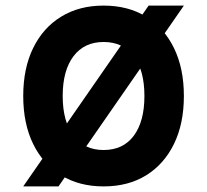

<svg xmlns="http://www.w3.org/2000/svg" viewBox="-20 -648 740 686"><path d="M511 -628H637L189 18H63ZM350 18Q263 18 198.5 -21.5Q134 -61 98.5 -133.5Q63 -206 63 -305Q63 -404 98.5 -476.5Q134 -549 198.5 -588.5Q263 -628 350 -628Q438 -628 502 -588.5Q566 -549 601.5 -476.5Q637 -404 637 -305Q637 -206 601.5 -133.5Q566 -61 502 -21.5Q438 18 350 18ZM350 -112Q420 -112 458 -163Q496 -214 496 -305Q496 -396 458 -447Q420 -498 350 -498Q281 -498 242.5 -447Q204 -396 204 -305Q204 -214 242.5 -163Q281 -112 350 -112Z"/></svg>

Font: Martian Mono SemiExpanded SemiBold
Style: Regular
Weight: 600
Monospace: yes
Version: Version 0.930